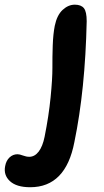

<svg xmlns="http://www.w3.org/2000/svg" viewBox="-144 -533 440 813"><path d="M-16.1 259.8Q-74.2 259.8 -102.1 233.9Q-129.9 208 -122.1 169.9Q-117.7 146.5 -103.3 133.3Q-88.9 120.1 -69.8 120.1Q-61 120.1 -46.9 125.5Q-32.7 130.9 -20 130.9Q2.9 130.9 19.8 108.9Q36.6 86.9 44.9 45.9Q62.5 -42 70.3 -121.1Q78.1 -200.2 77.9 -246.1Q77.6 -292 79.3 -340.8Q81.1 -389.6 87.9 -423.8Q97.2 -468.8 121.1 -491Q145 -513.2 172.9 -513.2Q199.2 -513.2 211.2 -498.5Q223.1 -483.9 223.1 -442.9Q216.8 -152.8 170.9 68.8Q134.3 259.8 -16.1 259.8Z"/></svg>

Font: Shantell Sans Normal
Style: Italic
Weight: 600
Italic angle: -11.31°
Designer: Stephen Nixon, Anya Danilova, Shantell Martin
Foundry: Arrow Type
Version: Version 1.006;[559af2be0]